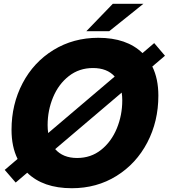

<svg xmlns="http://www.w3.org/2000/svg" viewBox="-20 -979 893 1016"><path d="M853 -684 786 -627Q818 -562 818 -473Q818 -337 759.5 -225Q701 -113 596.5 -48Q492 17 360 17Q208 17 124 -65L63 -13L5 -80L73 -138Q41 -203 41 -292Q41 -427 99.5 -538.5Q158 -650 263 -714.5Q368 -779 500 -779Q651 -779 734 -698L796 -751ZM235 -275 587 -574Q547 -619 472 -619Q399 -619 344.5 -576.5Q290 -534 261 -464.5Q232 -395 232 -317Q232 -295 235 -275ZM624 -489 272 -190Q313 -143 388 -143Q461 -143 515 -186Q569 -229 598 -299Q627 -369 627 -448Q627 -470 624 -489ZM558 -814H437L577 -959H739Z"/></svg>

Font: Open Sauce One Black Italic
Style: Regular
Weight: 900
Italic angle: -10°
Designer: Alfredo Marco Pradil
Foundry: Creative Sauce Fz LLC
Version: Version 1.477